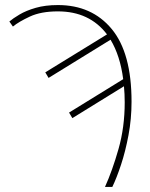

<svg xmlns="http://www.w3.org/2000/svg" viewBox="-20 -739 593 759"><path d="M395 0Q424 -64 448.5 -150Q473 -236 473 -334Q473 -368 470 -398L266 -272L253 -294L467 -426Q455 -519 417 -582L172 -431L159 -453L403 -603Q334 -694 209 -694Q142 -694 98 -673.5Q54 -653 31 -634L17 -654Q31 -666 57 -681.5Q83 -697 121 -708Q159 -719 209 -719Q343 -719 421.5 -624.5Q500 -530 500 -337Q500 -269 488 -205Q476 -141 458.5 -88Q441 -35 424 0Z"/></svg>

Font: Noto Sans Thin
Style: Regular
Weight: 100
Designer: Monotype Design Team
Foundry: Monotype Imaging Inc.
Version: Version 2.007